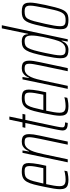

<svg xmlns="http://www.w3.org/2000/svg" viewBox="666 -1450 791 2164"><g transform="rotate(-90 1062.0 -367.5)"><path d="M120 8Q82 8 58 -0.5Q34 -9 23 -30Q12 -51 12 -86Q12 -115 18.5 -156Q25 -197 37 -254Q52 -329 65 -379.5Q78 -430 95.5 -460.5Q113 -491 140 -504.5Q167 -518 211 -518Q246 -518 267 -510.5Q288 -503 297.5 -486Q307 -469 307 -439Q307 -419 303.5 -390Q300 -361 294 -327Q288 -293 279 -256L276 -243H69Q58 -192 52 -155Q46 -118 46 -92Q46 -66 54 -51Q62 -36 78.5 -30Q95 -24 121 -24Q137 -24 155 -26Q173 -28 190.5 -31Q208 -34 221 -38L214 -5Q204 -2 188 1Q172 4 154.5 6Q137 8 120 8ZM76 -275H249L255 -304Q261 -333 267 -367Q273 -401 273 -429Q273 -455 266 -467Q259 -479 245.5 -482.5Q232 -486 213 -486Q181 -486 161 -478.5Q141 -471 127.5 -449Q114 -427 102.5 -385.5Q91 -344 76 -275Z M315 0 422 -510H449L437 -437H441Q449 -457 462 -475.5Q475 -494 496 -506Q517 -518 548 -518Q578 -518 596.5 -510Q615 -502 624 -484Q633 -466 633 -435Q633 -414 629 -385Q625 -356 617 -320L549 0H514L580 -315Q588 -355 593 -383.5Q598 -412 598 -432Q598 -455 592.5 -466.5Q587 -478 574.5 -482Q562 -486 541 -486Q508 -486 486 -467Q464 -448 449 -416Q434 -384 424 -344.5Q414 -305 405 -264L349 0Z M759 0Q735 0 719 -3.5Q703 -7 693 -14.5Q683 -22 678.5 -33Q674 -44 674 -60Q674 -64 675.5 -75.5Q677 -87 680 -104Q683 -121 687 -140L758 -478H704L711 -510H765L796 -658H831L800 -510H861L854 -478H793L722 -143Q719 -127 716 -112.5Q713 -98 711 -84Q709 -70 709 -57Q709 -50 713.5 -43.5Q718 -37 730 -33.5Q742 -30 765 -30Z M948 8Q910 8 886 -0.5Q862 -9 851 -30Q840 -51 840 -86Q840 -115 846.5 -156Q853 -197 865 -254Q880 -329 893 -379.5Q906 -430 923.5 -460.5Q941 -491 968 -504.5Q995 -518 1039 -518Q1074 -518 1095 -510.5Q1116 -503 1125.5 -486Q1135 -469 1135 -439Q1135 -419 1131.5 -390Q1128 -361 1122 -327Q1116 -293 1107 -256L1104 -243H897Q886 -192 880 -155Q874 -118 874 -92Q874 -66 882 -51Q890 -36 906.5 -30Q923 -24 949 -24Q965 -24 983 -26Q1001 -28 1018.5 -31Q1036 -34 1049 -38L1042 -5Q1032 -2 1016 1Q1000 4 982.5 6Q965 8 948 8ZM904 -275H1077L1083 -304Q1089 -333 1095 -367Q1101 -401 1101 -429Q1101 -455 1094 -467Q1087 -479 1073.5 -482.5Q1060 -486 1041 -486Q1009 -486 989 -478.5Q969 -471 955.5 -449Q942 -427 930.5 -385.5Q919 -344 904 -275Z M1143 0 1250 -510H1277L1265 -437H1269Q1277 -457 1290 -475.5Q1303 -494 1324 -506Q1345 -518 1376 -518Q1406 -518 1424.5 -510Q1443 -502 1452 -484Q1461 -466 1461 -435Q1461 -414 1457 -385Q1453 -356 1445 -320L1377 0H1342L1408 -315Q1416 -355 1421 -383.5Q1426 -412 1426 -432Q1426 -455 1420.5 -466.5Q1415 -478 1402.5 -482Q1390 -486 1369 -486Q1336 -486 1314 -467Q1292 -448 1277 -416Q1262 -384 1252 -344.5Q1242 -305 1233 -264L1177 0Z M1585 8Q1551 8 1529.5 0Q1508 -8 1498 -27.5Q1488 -47 1488 -81Q1488 -110 1494.5 -153.5Q1501 -197 1513 -255Q1530 -335 1544.5 -386.5Q1559 -438 1576.5 -466.5Q1594 -495 1617.5 -506.5Q1641 -518 1676 -518Q1703 -518 1721.5 -511Q1740 -504 1749.5 -488.5Q1759 -473 1759 -446H1763L1825 -743H1860L1702 0H1676L1688 -69H1684Q1670 -35 1652.5 -18.5Q1635 -2 1617.5 3Q1600 8 1585 8ZM1585 -24Q1608 -24 1626.5 -33Q1645 -42 1659.5 -60.5Q1674 -79 1683 -105Q1690 -124 1698 -152.5Q1706 -181 1714 -215Q1722 -249 1729 -284Q1736 -319 1740 -350.5Q1744 -382 1744 -406Q1744 -450 1729.5 -468Q1715 -486 1681 -486Q1654 -486 1635.5 -478Q1617 -470 1603.5 -446.5Q1590 -423 1577 -377Q1564 -331 1548 -255Q1535 -194 1528 -153Q1521 -112 1521 -86Q1521 -60 1528 -46.5Q1535 -33 1549.5 -28.5Q1564 -24 1585 -24Z M1920 8Q1883 8 1859.5 0.5Q1836 -7 1825.5 -26Q1815 -45 1815 -80Q1815 -109 1821.5 -152Q1828 -195 1841 -254Q1855 -319 1866.5 -365Q1878 -411 1890.5 -441Q1903 -471 1919 -487.5Q1935 -504 1957.5 -511Q1980 -518 2011 -518Q2049 -518 2071.5 -510Q2094 -502 2104.5 -481.5Q2115 -461 2115 -424Q2115 -396 2108 -354Q2101 -312 2089 -254Q2075 -189 2063 -143.5Q2051 -98 2039 -68.5Q2027 -39 2011 -22Q1995 -5 1973 1.5Q1951 8 1920 8ZM1916 -24Q1941 -24 1958.5 -29Q1976 -34 1989 -48Q2002 -62 2012.5 -88Q2023 -114 2032.5 -154.5Q2042 -195 2054 -254Q2066 -315 2073.5 -356Q2081 -397 2081 -423Q2081 -449 2074 -462.5Q2067 -476 2052.5 -481Q2038 -486 2015 -486Q1984 -486 1964.5 -478.5Q1945 -471 1931.5 -447.5Q1918 -424 1905.5 -378Q1893 -332 1876 -254Q1863 -195 1856 -154Q1849 -113 1849 -86Q1849 -61 1856 -47.5Q1863 -34 1878 -29Q1893 -24 1916 -24Z"/></g></svg>

Font: Saira UltraCondensed Thin
Style: Italic
Weight: 250
Width: 1
Italic angle: -12°
Designer: Hector Gatti with collaboration of the Omnibus-Type team
Foundry: Omnibus-Type
Version: Version 1.101